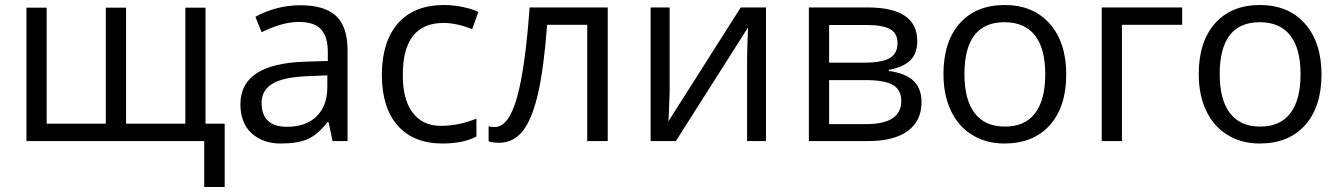

<svg xmlns="http://www.w3.org/2000/svg" viewBox="-20 -565 5369 769"><path d="M484.9 -69.8H722.2V-534.2H803.2V-69.8H879.9V184.1H797.9V0H85.9V-534.2H167V-69.8H403.8V-534.2H484.9Z M1128.9 -57.1Q1204.6 -57.1 1247.6 -98.6Q1290.5 -140.1 1291 -214.8V-263.2L1210 -259.8Q1113.8 -255.9 1070.8 -229.5Q1027.8 -203.1 1027.8 -153.3Q1027.8 -57.6 1128.9 -57.1ZM1372.1 -365.2V0H1312L1295.9 -76.2H1292Q1252.4 -25.4 1212.4 -7.8Q1172.4 9.8 1103 9.8Q1033.7 9.8 987.8 -31.2Q942.9 -72.3 942.9 -147.9Q942.9 -310.1 1202.1 -317.9L1293 -320.8V-354Q1293.5 -417 1266.1 -447.3Q1238.8 -477.5 1175.3 -477.1Q1111.8 -477.1 1027.8 -436L1002.9 -498Q1087.4 -543.9 1183.6 -543.9Q1279.8 -543.9 1325.7 -501.5Q1371.6 -459 1372.1 -365.2Z M1593.3 -265.1Q1592.8 -166.5 1632.8 -113.8Q1672.9 -61 1745.1 -61Q1817.4 -61 1888.2 -89.8V-18.1Q1834.5 9.8 1752.9 9.8Q1636.7 9.8 1573.2 -61.5Q1509.8 -132.8 1509.3 -265.6Q1509.8 -398.4 1574.2 -471.7Q1638.7 -544.9 1758.3 -544.9Q1796.9 -544.9 1835.4 -536.6Q1874 -528.3 1896 -517.1L1871.1 -448.2Q1809.1 -473.1 1756.3 -473.1Q1593.3 -473.1 1593.3 -265.1Z M2414.1 0H2332V-465.8H2171.4Q2158.2 -292 2134.8 -189.9Q2111.3 -87.9 2074 -40.5Q2036.6 6.8 1979 6.8Q1952.6 6.8 1937 1V-59.1Q1947.8 -56.2 1961.4 -56.2Q2017.6 -56.2 2050.8 -174.8Q2084 -293.5 2101.1 -535.2H2414.1Z M2662.1 -535.2V-195.8L2658.7 -106.9L2657.2 -79.1L2946.8 -535.2H3047.9V0H2972.2V-327.1L2973.6 -391.6L2976.1 -455.1L2687 0H2585.9V-535.2Z M3453.6 -464.8H3300.8V-314H3438Q3513.2 -314 3543.9 -332.5Q3574.7 -351.1 3574.7 -391.6Q3574.7 -432.1 3544.7 -448.5Q3514.6 -464.8 3453.6 -464.8ZM3589.8 -161.1Q3589.8 -204.6 3556.9 -224.4Q3523.9 -244.1 3447.8 -244.1H3300.8V-67.9H3449.7Q3589.8 -67.9 3589.8 -161.1ZM3653.8 -400.9Q3653.8 -348.6 3623.8 -321.5Q3593.8 -294.4 3539.6 -285.2V-280.8Q3607.9 -271.5 3639.4 -240.7Q3670.9 -210 3670.9 -155.8Q3670.9 -81.1 3616 -40.5Q3561 0 3455.6 0H3219.7V-535.2H3454.6Q3653.8 -535.2 3653.8 -400.9Z M4003.4 -476.1Q3842.8 -476.1 3842.8 -268.1Q3842.8 -165.5 3883.8 -111.8Q3924.8 -58.1 4004.4 -58.1Q4084.5 -57.6 4125.5 -111.3Q4166.5 -165 4166.5 -267.6Q4166.5 -370.1 4125.5 -422.9Q4084.5 -475.6 4003.4 -476.1ZM4184.6 -63.5Q4118.7 9.8 4002.4 9.8Q3930.7 9.8 3875 -23.9Q3819.3 -57.6 3789.1 -120.6Q3758.8 -183.6 3758.8 -268.1Q3758.8 -398.4 3824.2 -471.7Q3889.6 -544.9 4003.9 -544.9Q4117.7 -544.9 4184.1 -470.2Q4250.5 -395.5 4250.5 -266.6Q4250.5 -137.7 4184.6 -63.5Z M4714.8 -465.8H4473.6V0H4392.6V-535.2H4714.8Z M5025.9 -476.1Q4865.2 -476.1 4865.2 -268.1Q4865.2 -165.5 4906.2 -111.8Q4947.3 -58.1 5026.9 -58.1Q5106.9 -57.6 5147.9 -111.3Q5189 -165 5189 -267.6Q5189 -370.1 5147.9 -422.9Q5106.9 -475.6 5025.9 -476.1ZM5207 -63.5Q5141.1 9.8 5024.9 9.8Q4953.1 9.8 4897.5 -23.9Q4841.8 -57.6 4811.5 -120.6Q4781.2 -183.6 4781.2 -268.1Q4781.2 -398.4 4846.7 -471.7Q4912.1 -544.9 5026.4 -544.9Q5140.1 -544.9 5206.5 -470.2Q5272.9 -395.5 5272.9 -266.6Q5272.9 -137.7 5207 -63.5Z"/></svg>

Font: OpenSans
Style: Regular
Weight: 400
Foundry: Ascender Corporation
Version: Version 1.10